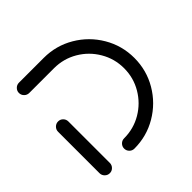

<svg xmlns="http://www.w3.org/2000/svg" viewBox="-139 -648 776 776"><g transform="rotate(-45 249.5 -259.5)"><path d="M68.5 -295.9Q80.7 -295.9 89.3 -287.2Q97.8 -278.5 97.8 -266.3V-29.6Q97.8 -17.4 89.3 -8.7Q80.7 0 68.5 0Q56.3 0 47.6 -8.7Q38.9 -17.4 38.9 -29.6V-266.3Q38.9 -278.5 47.6 -287.2Q56.3 -295.9 68.5 -295.9ZM179.6 -29.6Q179.6 -41.5 188.1 -50.2Q196.7 -58.9 208.9 -58.9Q263.3 -58.9 309.3 -85.9Q355.2 -113 382.2 -158.9Q409.3 -204.8 409.3 -259.3Q409.3 -313.7 382.2 -359.6Q355.2 -405.6 309.3 -432.6Q263.3 -459.6 208.9 -459.6H67.4Q55.2 -459.6 46.5 -468.3Q37.8 -477 37.8 -489.3Q37.8 -501.1 46.5 -509.8Q55.2 -518.5 67.4 -518.5H208.9Q279.3 -518.5 338.7 -483.5Q398.1 -448.5 433.1 -389.1Q468.1 -329.6 468.1 -259.3Q468.1 -188.9 433.1 -129.4Q398.1 -70 338.7 -35Q279.3 0 208.9 0Q196.7 0 188.1 -8.7Q179.6 -17.4 179.6 -29.6Z"/></g></svg>

Font: 26F Galaxy Hebrew Medium
Style: Regular
Weight: 500
Designer: C₂₉H₂₅N₃O₅
Version: Version 1.000